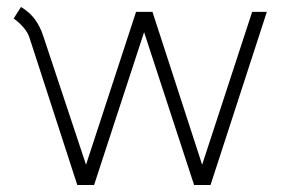

<svg xmlns="http://www.w3.org/2000/svg" viewBox="-20 -531 809 549"><path d="M19 -478 40 -511Q65 -496 80 -475.5Q95 -455 104 -427L226 -60L369 -497H416L558 -60L701 -497H743L582 -2H535L392 -439L249 -2H201L65 -421Q61 -436 48 -451.5Q35 -467 19 -478Z"/></svg>

Font: Bellota Light
Style: Regular
Weight: 300
Designer: Kemie Guaida
Foundry: Kemie Guaida
Version: Version 4.001